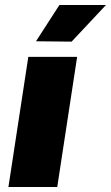

<svg xmlns="http://www.w3.org/2000/svg" viewBox="-20 -743 441 763"><path d="M13.5 0 92.5 -517H286.5L207.5 0ZM264.5 -577.5 123 -579 216 -723H401Z"/></svg>

Font: Public Sans Thin Black
Style: Italic
Weight: 900
Italic angle: -8°
Version: Version 2.001